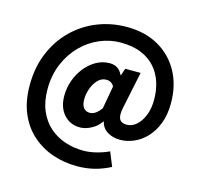

<svg xmlns="http://www.w3.org/2000/svg" viewBox="-118 -796 1138 1095"><g transform="rotate(15 451.0 -248.5)"><path d="M428 172Q353 172 285 149Q217 126 163.5 79Q110 32 79.5 -39Q49 -110 49 -205Q49 -310 84.5 -395.5Q120 -481 182.5 -542.5Q245 -604 326.5 -636.5Q408 -669 500 -669Q608 -669 687.5 -623.5Q767 -578 810.5 -498Q854 -418 854 -313Q854 -244 833.5 -192Q813 -140 780 -105.5Q747 -71 706.5 -54Q666 -37 627 -37Q583 -37 551 -57Q519 -77 511 -114H509Q489 -83 454 -64.5Q419 -46 388 -46Q329 -46 292 -87.5Q255 -129 255 -198Q255 -244 270.5 -288Q286 -332 314 -367Q342 -402 379 -423Q416 -444 459 -444Q484 -444 503 -432.5Q522 -421 535 -394H537L551 -436H642L596 -215Q587 -171 598 -150.5Q609 -130 641 -130Q671 -130 697 -152Q723 -174 739.5 -214.5Q756 -255 756 -309Q756 -361 741 -409Q726 -457 694 -494Q662 -531 611 -552.5Q560 -574 488 -574Q425 -574 365 -548.5Q305 -523 257.5 -475Q210 -427 181.5 -359.5Q153 -292 153 -209Q153 -137 176 -83Q199 -29 239 6.5Q279 42 331 59.5Q383 77 440 77Q478 77 518.5 66.5Q559 56 590 41L624 124Q578 148 530 160Q482 172 428 172ZM420 -141Q436 -141 452 -151Q468 -161 486 -186L510 -320Q503 -334 491 -341Q479 -348 464 -348Q435 -348 413.5 -325Q392 -302 381 -269.5Q370 -237 370 -207Q370 -174 383.5 -157.5Q397 -141 420 -141Z"/></g></svg>

Font: Source Sans 3 ExtraLight
Style: Bold
Weight: 700
Version: Version 3.052;hotconv 1.1.0;makeotfexe 2.6.0